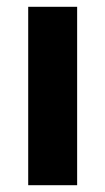

<svg xmlns="http://www.w3.org/2000/svg" viewBox="-20 -545 310 565"><path d="M63 0V-525H207V0Z"/></svg>

Font: Bricolage Grotesque 24pt
Style: Bold
Weight: 700
Designer: Mathieu Triay
Foundry: Atelier Triay
Version: Version 1.001;gftools[0.9.33.dev8+g029e19f]